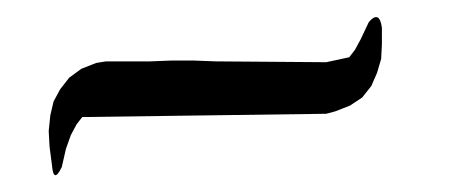

<svg xmlns="http://www.w3.org/2000/svg" viewBox="-20 -706 540 229"><path d="M369.1 -631.8 396.5 -637.7 403.3 -646.5 410.2 -659.2 419.9 -679.7Q432.6 -694.3 435.5 -672.9V-653.3L434.6 -635.7L429.7 -619.1L422.9 -603.5L412.1 -589.8L397.5 -580.1L379.9 -573.2L369.1 -570.3L78.1 -566.4L71.3 -557.6L64.5 -544.9L58.6 -528.3L53.7 -506.8Q43.9 -486.3 42 -508.8L39.1 -531.2L38.1 -549.8L40 -568.4L43.9 -585L51.8 -599.6L62.5 -613.3L77.1 -624L94.7 -630.9L106.4 -632.8H159.2L184.6 -633.8H210.9L237.3 -632.8Z"/></svg>

Font: B2 Hana
Style: Regular
Weight: 500
Version: 2020-08-05; (max)